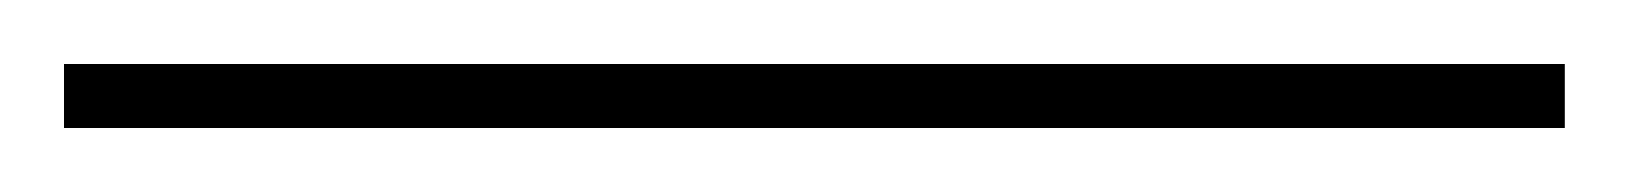

<svg xmlns="http://www.w3.org/2000/svg" viewBox="-25 75 509 60"><path d="M-5 115V95H464V115Z"/></svg>

Font: Noto Serif Display Light
Style: Regular
Weight: 300
Designer: Monotype Design Team
Foundry: Monotype Imaging Inc.
Version: Version 2.009